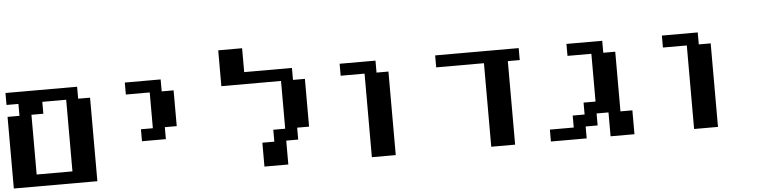

<svg xmlns="http://www.w3.org/2000/svg" viewBox="-46 -1000 4935 1232"><g transform="rotate(-5 2421.5 -384.5)"><path d="M384.3 -76.7V-538.1H230.5V-461.4H153.8V-76.7ZM0 0V-461.4H76.7V-538.1H0V-615.2H461.4V-538.1H538.1V0Z M845.7 -230.5V-307.6H922.4V-538.1H768.6V-615.2H999.5V-538.1H1076.2V-307.6H999.5V-230.5Z M1614.3 0V-153.8H1691.4V-230.5H1768.1V-538.1H1383.8V-769H1537.6V-615.2H1845.2V-538.1H1921.9V-230.5H1845.2V-153.8H1768.1V0Z M2306.2 0V-538.1H2152.3V-615.2H2383.3V-538.1H2460V0Z M3075.2 0V-538.1H2767.6V-615.2H3305.7V-538.1H3229V0Z M3459.5 0V-76.7H3613.3V-153.8H3689.9V-230.5H3767.1V-538.1H3613.3V-615.2H3843.8V-538.1H3920.9V-153.8H3997.6V0H3843.8V-153.8H3767.1V-76.7H3689.9V0Z M4381.8 0V-538.1H4228V-615.2H4459V-538.1H4535.6V0Z"/></g></svg>

Font: Good Old DOS
Style: Regular
Weight: 400
Designer: Vasily Draigo
Foundry: Vasily Draigo
Version: 1.0